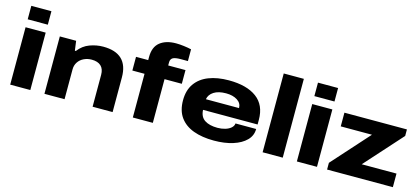

<svg xmlns="http://www.w3.org/2000/svg" viewBox="-60 -1215 3732 1706"><g transform="rotate(15 1806.0 -362.0)"><path d="M65 -601V-725H250V-601ZM65 0V-528H250V0Z M380 0V-528H530L542 -440H551Q593 -495 654 -517.5Q715 -540 777 -540Q1007 -540 1007 -318V0H823V-293Q823 -347 793.5 -374.5Q764 -402 708 -402Q669 -402 636 -386Q603 -370 584 -341Q565 -312 565 -275V0Z M1193 0V-402H1081V-528H1193V-556Q1193 -649 1247.5 -692.5Q1302 -736 1395 -736Q1427 -736 1467 -731Q1507 -726 1536 -719V-611H1470Q1418 -611 1397.5 -598.5Q1377 -586 1377 -556V-528H1536V-402H1377V0Z M1941 12Q1832 12 1752 -17.5Q1672 -47 1628 -108Q1584 -169 1584 -264Q1584 -356 1627.5 -417.5Q1671 -479 1749.5 -509.5Q1828 -540 1933 -540Q2098 -540 2189 -472.5Q2280 -405 2280 -270V-227H1778Q1781 -163 1824.5 -134.5Q1868 -106 1943 -106Q1979 -106 2011.5 -115.5Q2044 -125 2065 -143Q2086 -161 2088 -185H2278Q2278 -124 2234.5 -80Q2191 -36 2115 -12Q2039 12 1941 12ZM1778 -325H2083Q2083 -370 2042.5 -396Q2002 -422 1939 -422Q1868 -422 1826.5 -395Q1785 -368 1778 -325Z M2387 0V-725H2572V0Z M2702 -601V-725H2887V-601ZM2702 0V-528H2887V0Z M2980 0V-62L3285 -402H2998V-528H3573V-468L3265 -125H3585V0Z"/></g></svg>

Font: Archivo Expanded ExtraBold
Style: Regular
Weight: 800
Width: 7
Designer: Hector Gatti
Foundry: Omnibus-Type
Version: Version 2.001; ttfautohint (v1.8.3)